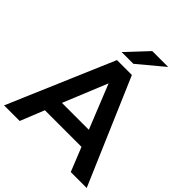

<svg xmlns="http://www.w3.org/2000/svg" viewBox="-286 -1166 1335 1335"><g transform="rotate(45 382.0 -498.0)"><path d="M291.1 -840 436.7 -995.6H593.3L406.7 -840ZM200 -176.7 128.9 0H-24.4L307.8 -777.8H454.4L787.8 0H631.1L560 -176.7ZM381.1 -622.2 247.8 -296.7H512.2Z"/></g></svg>

Font: Paperlogy 7 Bold
Style: Regular
Weight: 700
Designer: redesigned by Lee Juim, glyphs from Gmarket Sans & Montserrat
Foundry: PT&
Version: Version 1.001